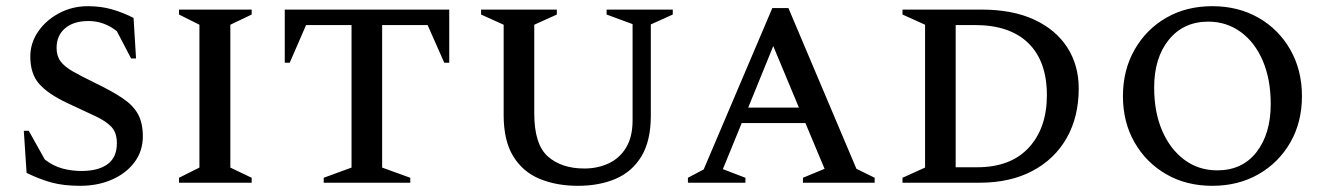

<svg xmlns="http://www.w3.org/2000/svg" viewBox="-20 -591 4296 621"><path d="M239 10Q185 10 145.5 -1Q106 -12 66 -32L57 -168H73L125 -75Q152 -54 182 -46Q212 -38 243 -38Q298 -38 328 -60Q358 -82 358 -128Q358 -162 340 -181Q322 -200 286 -216.5Q250 -233 197 -258Q134 -288 106 -320.5Q78 -353 78 -408Q78 -452 103.5 -489Q129 -526 171.5 -548.5Q214 -571 264 -571Q307 -571 343 -560.5Q379 -550 412 -533L420 -402H404L358 -490Q317 -523 266 -523Q218 -523 190.5 -499.5Q163 -476 163 -436Q163 -410 176 -392.5Q189 -375 216.5 -359.5Q244 -344 287 -323Q343 -296 377 -273Q411 -250 426.5 -221.5Q442 -193 442 -150Q442 -103 415.5 -67Q389 -31 343 -10.5Q297 10 239 10Z M559 0V-16L625 -49V-511L559 -544V-560H794V-544L725 -511V-49L794 -16V0Z M1027 0V-16L1117 -49V-510H970L917 -388H901V-560H1433V-388H1417L1363 -510H1216V-49L1307 -16V0Z M1849 10Q1780 10 1725.5 -12.5Q1671 -35 1640 -85.5Q1609 -136 1609 -219V-511L1536 -544V-560H1781V-544L1708 -511V-224Q1708 -124 1752 -85Q1796 -46 1870 -46Q1913 -46 1948.5 -62.5Q1984 -79 2005 -113.5Q2026 -148 2026 -202V-513L1942 -544V-560H2156V-544L2085 -512V-217Q2085 -136 2055 -86Q2025 -36 1972 -13Q1919 10 1849 10Z M2205 0V-16L2256 -43L2478 -565H2530L2750 -45L2809 -16V0H2577V-16L2647 -45L2585 -193H2379L2318 -44L2391 -16V0ZM2400 -243H2564L2481 -442Z M2899 0V-16L2972 -49V-511L2899 -544V-560H3154Q3255 -560 3325 -527.5Q3395 -495 3432 -437.5Q3469 -380 3469 -305Q3469 -213 3430 -144.5Q3391 -76 3319 -38Q3247 0 3148 0ZM3133 -510H3071V-50H3140Q3249 -50 3307.5 -113.5Q3366 -177 3366 -283Q3366 -393 3306 -451.5Q3246 -510 3133 -510Z M3901 10Q3817 10 3752 -27.5Q3687 -65 3649.5 -130.5Q3612 -196 3612 -280Q3612 -364 3649.5 -430Q3687 -496 3752 -533.5Q3817 -571 3901 -571Q3985 -571 4050.5 -533.5Q4116 -496 4153.5 -430Q4191 -364 4191 -280Q4191 -196 4153.5 -130.5Q4116 -65 4050.5 -27.5Q3985 10 3901 10ZM3917 -40Q3998 -40 4044 -99Q4090 -158 4090 -255Q4090 -334 4064.5 -394Q4039 -454 3993 -487.5Q3947 -521 3888 -521Q3808 -521 3760.5 -462.5Q3713 -404 3713 -308Q3713 -228 3739 -168Q3765 -108 3811 -74Q3857 -40 3917 -40Z"/></svg>

Font: Spectral SC Medium
Style: Regular
Weight: 500
Designer: Jean-Baptiste Levee
Foundry: Production Type
Version: Version 2.001